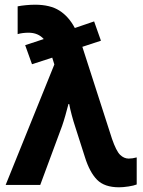

<svg xmlns="http://www.w3.org/2000/svg" viewBox="-20 -786 606 816"><path d="M4 0 211 -512 202 -541 116 -513 87 -594 166 -620Q142 -647 101 -647Q89 -647 77 -645.5Q65 -644 55 -641V-759Q69 -762 90 -764Q111 -766 129 -766Q193 -766 232.5 -741Q272 -716 298 -667L380 -695L409 -613L330 -587L456 -196Q474 -144 490.5 -128Q507 -112 527 -112Q543 -112 561 -117V-2Q549 3 526 6.5Q503 10 486 10Q424 10 392.5 -22Q361 -54 341 -118L301 -243Q292 -270 285 -296.5Q278 -323 274 -344H271Q265 -321 258 -296Q251 -271 244 -251L151 0Z"/></svg>

Font: Noto Sans SemiCondensed
Style: Bold
Weight: 700
Width: 4
Designer: Monotype Design Team
Foundry: Monotype Imaging Inc.
Version: Version 2.013; ttfautohint (v1.8.4.7-5d5b)